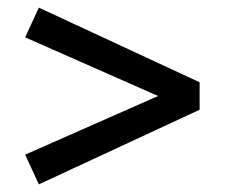

<svg xmlns="http://www.w3.org/2000/svg" viewBox="-20 -482 590 504"><path d="M82 -462 504 -266V-194L82 2L46 -76L395 -230L46 -384Z"/></svg>

Font: EauTest
Style: Bold
Weight: 700
Designer: Christian Thalmann (Catharsis Fonts)
Version: Version 0.001;PS 000.001;hotconv 1.0.88;makeotf.lib2.5.64775